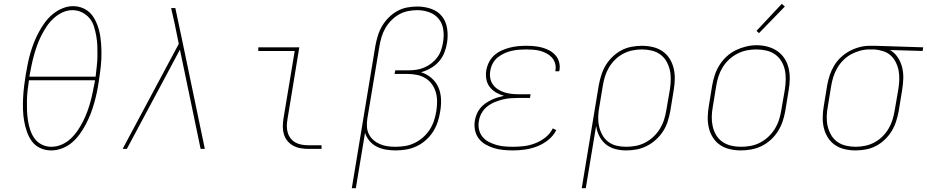

<svg xmlns="http://www.w3.org/2000/svg" viewBox="-20 -777 4840 1002"><path d="M247 8Q216 8 189.5 -4.5Q163 -17 146.5 -39.5Q130 -62 120.5 -89.5Q111 -117 106 -145.5Q101 -174 100 -204Q99 -234 100.5 -264.5Q102 -295 105.5 -325Q109 -355 114 -385Q119 -414 124.5 -442Q130 -470 138 -498Q146 -526 156.5 -553Q167 -580 181 -606.5Q195 -633 213 -658Q231 -683 254.5 -702.5Q278 -722 306 -733.5Q334 -745 362 -745Q382 -745 401 -739Q420 -733 435.5 -722Q451 -711 462 -696Q473 -681 481 -663.5Q489 -646 494.5 -627.5Q500 -609 503 -590Q506 -571 507.5 -551.5Q509 -532 509.5 -511.5Q510 -491 509 -470.5Q508 -450 506 -430Q504 -410 501 -390Q498 -370 495 -349Q491 -321 485 -293Q479 -265 471 -237Q463 -209 452.5 -182Q442 -155 428 -128.5Q414 -102 396 -77Q378 -52 355 -32.5Q332 -13 303.5 -2.5Q275 8 247 8ZM133 -377H479Q482 -404 485 -430.5Q488 -457 488.5 -484Q489 -511 488 -537Q487 -563 482.5 -588.5Q478 -614 470.5 -638.5Q463 -663 447 -682Q431 -701 408 -712.5Q385 -724 358 -724Q331 -724 305.5 -712Q280 -700 259 -680.5Q238 -661 222.5 -637.5Q207 -614 194.5 -589Q182 -564 173 -538.5Q164 -513 157 -487.5Q150 -462 144.5 -435.5Q139 -409 134 -382Q134 -381 134 -379.5Q134 -378 133 -377ZM248 -11Q275 -11 301 -22Q327 -33 348 -52.5Q369 -72 385 -95.5Q401 -119 413.5 -144Q426 -169 435.5 -194.5Q445 -220 452 -246Q459 -272 464.5 -299Q470 -326 475 -352Q475 -354 475 -355.5Q475 -357 476 -358H131Q127 -332 124 -305Q121 -278 120.5 -251.5Q120 -225 121 -199Q122 -173 126 -147.5Q130 -122 138 -98Q146 -74 160.5 -54Q175 -34 198 -22.5Q221 -11 248 -11Z M620 0 913 -548 891 -656Q886 -676 882 -695.5Q878 -715 873 -735H895L930 -570L1049 0H1027L919 -518L809 -312L642 0Z M1589 0Q1569 0 1548.5 -3.5Q1528 -7 1510.5 -16.5Q1493 -26 1480.5 -41Q1468 -56 1462 -75Q1456 -94 1456 -114.5Q1456 -135 1459 -156L1518 -511H1328V-530H1542L1480 -153Q1477 -135 1477 -117.5Q1477 -100 1482 -83.5Q1487 -67 1497.5 -54Q1508 -41 1522.5 -33Q1537 -25 1554.5 -22Q1572 -19 1589 -19H1658V0Z M1816 205 1939 -538Q1944 -565 1952 -591Q1960 -617 1974 -641Q1988 -665 2008.5 -685.5Q2029 -706 2053.5 -719.5Q2078 -733 2105 -738Q2132 -743 2158 -743Q2195 -743 2230 -731Q2265 -719 2286.5 -692Q2308 -665 2313.5 -628Q2319 -591 2313 -554Q2309 -528 2299 -502.5Q2289 -477 2270.5 -456Q2252 -435 2227.5 -421Q2203 -407 2177 -400Q2207 -391 2231 -370.5Q2255 -350 2267.5 -322Q2280 -294 2281.5 -260.5Q2283 -227 2277 -194Q2273 -167 2264 -140Q2255 -113 2239.5 -89Q2224 -65 2201.5 -45Q2179 -25 2152.5 -13Q2126 -1 2098.5 3.5Q2071 8 2044 8Q2018 8 1992.5 3.5Q1967 -1 1945.5 -12Q1924 -23 1908 -42Q1892 -61 1885 -84L1837 205ZM2043 -11Q2068 -11 2093.5 -15Q2119 -19 2143 -30.5Q2167 -42 2187.5 -60Q2208 -78 2222.5 -100.5Q2237 -123 2245 -147.5Q2253 -172 2257 -197Q2261 -222 2261 -247Q2261 -272 2254.5 -295Q2248 -318 2234.5 -337Q2221 -356 2201 -368.5Q2181 -381 2157 -386Q2133 -391 2108 -391H2039L2043 -410H2112Q2132 -410 2153 -413Q2174 -416 2194 -424.5Q2214 -433 2231.5 -446.5Q2249 -460 2262 -477.5Q2275 -495 2282 -515.5Q2289 -536 2292 -556Q2298 -589 2293.5 -621.5Q2289 -654 2270 -678Q2251 -702 2220.5 -713Q2190 -724 2157 -724Q2134 -724 2109 -719Q2084 -714 2062 -701.5Q2040 -689 2021.5 -670Q2003 -651 1990.5 -629Q1978 -607 1971 -583Q1964 -559 1960 -535L1897 -158Q1894 -137 1895 -116Q1896 -95 1905 -77Q1914 -59 1929 -46Q1944 -33 1962.5 -25Q1981 -17 2001.5 -14Q2022 -11 2043 -11Z M2657 8Q2632 8 2606.5 5.5Q2581 3 2558 -4Q2535 -11 2514 -23Q2493 -35 2478.5 -54Q2464 -73 2459 -97.5Q2454 -122 2458 -147Q2461 -164 2467.5 -180.5Q2474 -197 2485.5 -211.5Q2497 -226 2512 -236.5Q2527 -247 2543 -255Q2559 -263 2576 -268Q2593 -273 2610 -277Q2588 -283 2568.5 -294.5Q2549 -306 2535.5 -323.5Q2522 -341 2518 -364.5Q2514 -388 2518 -411Q2522 -433 2532.5 -453.5Q2543 -474 2560 -489Q2577 -504 2598 -513.5Q2619 -523 2640.5 -528.5Q2662 -534 2683.5 -536Q2705 -538 2726 -538Q2748 -538 2769 -536Q2790 -534 2810 -528.5Q2830 -523 2847.5 -513.5Q2865 -504 2878.5 -489Q2892 -474 2897.5 -454Q2903 -434 2900 -413Q2900 -411 2899.5 -409Q2899 -407 2898 -405H2878Q2878 -407 2878.5 -408.5Q2879 -410 2879 -412Q2882 -430 2876.5 -447.5Q2871 -465 2859.5 -477.5Q2848 -490 2832 -498.5Q2816 -507 2799 -511.5Q2782 -516 2763.5 -517.5Q2745 -519 2726 -519Q2707 -519 2688 -517.5Q2669 -516 2649.5 -511.5Q2630 -507 2611.5 -498.5Q2593 -490 2577 -477Q2561 -464 2551.5 -446Q2542 -428 2539 -409Q2535 -389 2538.5 -369.5Q2542 -350 2553 -335Q2564 -320 2580 -310Q2596 -300 2614 -294.5Q2632 -289 2651.5 -287Q2671 -285 2691 -285H2749L2746 -266H2688Q2667 -266 2645.5 -264.5Q2624 -263 2602.5 -257.5Q2581 -252 2560.5 -243.5Q2540 -235 2522 -220.5Q2504 -206 2493 -186Q2482 -166 2479 -144Q2475 -122 2480 -100.5Q2485 -79 2498 -63Q2511 -47 2530 -37Q2549 -27 2569.5 -21Q2590 -15 2612.5 -13Q2635 -11 2657 -11Q2686 -11 2715 -14.5Q2744 -18 2772.5 -29Q2801 -40 2826 -59.5Q2851 -79 2865 -107L2883 -98Q2868 -68 2841 -46.5Q2814 -25 2783 -13Q2752 -1 2720 3.5Q2688 8 2657 8Z M3016 205 3105 -333Q3110 -360 3118.5 -386.5Q3127 -413 3141.5 -437Q3156 -461 3177.5 -481.5Q3199 -502 3224 -515Q3249 -528 3276.5 -533Q3304 -538 3330 -538Q3359 -538 3387 -531.5Q3415 -525 3437.5 -509.5Q3460 -494 3474.5 -471Q3489 -448 3495.5 -421Q3502 -394 3501.5 -365Q3501 -336 3496 -307L3478 -197Q3473 -170 3464.5 -143Q3456 -116 3440.5 -92Q3425 -68 3403 -48Q3381 -28 3355 -15Q3329 -2 3302 3Q3275 8 3247 8Q3218 8 3190 0.5Q3162 -7 3141 -24.5Q3120 -42 3107.5 -67Q3095 -92 3091 -120L3037 205ZM3247 -11Q3272 -11 3297 -15.5Q3322 -20 3345.5 -32Q3369 -44 3389 -62.5Q3409 -81 3423 -103.5Q3437 -126 3445 -150.5Q3453 -175 3457 -200L3476 -310Q3480 -336 3480.5 -362Q3481 -388 3475.5 -412Q3470 -436 3457.5 -457.5Q3445 -479 3425.5 -493Q3406 -507 3381 -513Q3356 -519 3330 -519Q3306 -519 3281 -514Q3256 -509 3233 -497Q3210 -485 3191 -466.5Q3172 -448 3158.5 -425.5Q3145 -403 3137.5 -379Q3130 -355 3126 -330L3108 -221Q3103 -196 3102 -170Q3101 -144 3106 -120Q3111 -96 3122.5 -74.5Q3134 -53 3153 -38Q3172 -23 3196.5 -17Q3221 -11 3247 -11Z M3846 8Q3817 8 3789 1.5Q3761 -5 3738.5 -20Q3716 -35 3701 -58.5Q3686 -82 3679.5 -109Q3673 -136 3673.5 -165Q3674 -194 3679 -223L3697 -333Q3702 -361 3711 -387.5Q3720 -414 3735.5 -438.5Q3751 -463 3773 -483Q3795 -503 3821 -515.5Q3847 -528 3874.5 -534.5Q3902 -541 3929 -541Q3958 -541 3986 -533.5Q4014 -526 4036.5 -510.5Q4059 -495 4074 -472Q4089 -449 4095.5 -421.5Q4102 -394 4101.5 -365Q4101 -336 4096 -307L4078 -197Q4073 -169 4064 -142.5Q4055 -116 4039.5 -91.5Q4024 -67 4002 -47Q3980 -27 3954 -14.5Q3928 -2 3900.5 3Q3873 8 3846 8ZM3846 -11Q3871 -11 3896.5 -15.5Q3922 -20 3945.5 -32Q3969 -44 3989 -62.5Q4009 -81 4023 -103.5Q4037 -126 4045 -150.5Q4053 -175 4057 -200L4076 -310Q4080 -336 4080.5 -362.5Q4081 -389 4075.5 -413.5Q4070 -438 4057 -459Q4044 -480 4023.5 -494Q4003 -508 3978 -513.5Q3953 -519 3926 -519Q3901 -519 3876.5 -514Q3852 -509 3828.5 -497Q3805 -485 3785 -466.5Q3765 -448 3751.5 -426Q3738 -404 3730 -379.5Q3722 -355 3718 -330L3700 -220Q3695 -194 3694.5 -168Q3694 -142 3699.5 -117.5Q3705 -93 3717.5 -72Q3730 -51 3750 -37Q3770 -23 3795 -17Q3820 -11 3846 -11ZM3941 -604 3928 -616 4060 -757 4076 -743Z M4445 8Q4416 8 4388 1.5Q4360 -5 4337.5 -20.5Q4315 -36 4300.5 -59Q4286 -82 4279.5 -109Q4273 -136 4273.5 -165Q4274 -194 4279 -223L4297 -333Q4302 -360 4310.5 -385.5Q4319 -411 4333.5 -435Q4348 -459 4369 -478.5Q4390 -498 4414.5 -511Q4439 -524 4465.5 -531Q4492 -538 4518 -538Q4522 -538 4525.5 -538Q4529 -538 4533 -538Q4537 -538 4541 -538Q4545 -538 4549 -538L4798 -530L4795 -511L4625 -516Q4649 -502 4665 -478Q4681 -454 4688 -425.5Q4695 -397 4694 -367Q4693 -337 4688 -307L4670 -197Q4665 -170 4656.5 -143.5Q4648 -117 4633.5 -93Q4619 -69 4597.5 -48.5Q4576 -28 4551 -15Q4526 -2 4498.5 3Q4471 8 4445 8ZM4445 -11Q4469 -11 4494 -16Q4519 -21 4542 -33Q4565 -45 4584 -63.5Q4603 -82 4616.5 -104.5Q4630 -127 4637.5 -151Q4645 -175 4649 -200L4668 -310Q4672 -334 4673 -358.5Q4674 -383 4670 -406Q4666 -429 4656 -450Q4646 -471 4629.5 -486.5Q4613 -502 4590.5 -509.5Q4568 -517 4544 -519H4530Q4526 -519 4523 -519Q4520 -519 4517 -519Q4493 -519 4469 -512.5Q4445 -506 4422.5 -494Q4400 -482 4381.5 -463.5Q4363 -445 4350 -423Q4337 -401 4329.5 -377.5Q4322 -354 4318 -330L4300 -220Q4295 -194 4294.5 -168Q4294 -142 4299.5 -118Q4305 -94 4317.5 -72.5Q4330 -51 4349.5 -37Q4369 -23 4394 -17Q4419 -11 4445 -11Z"/></svg>

Font: Iosevka Slab Thin Extended
Style: Italic
Weight: 100
Width: 7
Italic angle: -9°
Monospace: yes
Designer: Belleve Invis
Foundry: Belleve Invis
Version: Version 11.1.0; ttfautohint (v1.8.3)